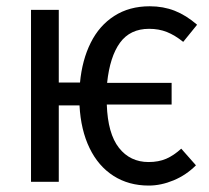

<svg xmlns="http://www.w3.org/2000/svg" viewBox="-20 -571 655 603"><path d="M549.2 -104.1 595.4 -51.8Q564.6 -21 525.1 -4.6Q485.6 11.8 447.2 11.8Q384.1 11.8 336.4 -18.7Q288.7 -49.2 261.3 -105.9Q233.8 -162.6 229.7 -240H164.6V0H77.4V-540H164.6V-311.8H231.3Q237.9 -382.6 264.9 -436.7Q291.8 -490.8 339 -521Q386.2 -551.3 450.3 -551.3Q492.8 -551.3 528.7 -537.2Q564.6 -523.1 599 -493.3L555.4 -439.5Q529.2 -460.5 504.1 -470.5Q479 -480.5 448.2 -480.5Q388.7 -480.5 356.9 -436.9Q325.1 -393.3 316.4 -310.8H519V-242.6H315.4Q318.5 -151.3 353.6 -106.7Q388.7 -62.1 446.7 -62.1Q477.9 -62.1 501.8 -72.3Q525.6 -82.6 549.2 -104.1Z"/></svg>

Font: Fira Code
Style: Regular
Weight: 400
Designer: Carrois Corporate, Edenspiekermann AG, Nikita Prokopov
Foundry: Carrois Corporate, Edenspiekermann AG, Nikita Prokopov
Version: Version 5.002